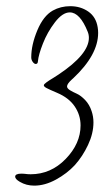

<svg xmlns="http://www.w3.org/2000/svg" viewBox="-20 -660 344 618"><path d="M211.4 -404.3Q195.8 -390.1 195.8 -381.8Q195.8 -375.5 205.3 -369.6Q214.8 -363.8 227.5 -358.2Q240.2 -352.5 254.2 -337.9Q268.1 -323.2 274.9 -302.2Q280.8 -284.7 280.8 -266.1Q280.8 -230.5 263.4 -193.6Q246.1 -156.7 220.7 -128.4Q195.8 -101.6 160.2 -82Q124.5 -62.5 90.3 -62.5Q64.5 -62.5 43.9 -74.7Q28.8 -83.5 28.8 -91.3Q28.8 -101.1 49.3 -101.1Q55.2 -101.1 58.6 -100.6Q68.8 -99.1 78.6 -99.1Q143.6 -99.1 191.4 -148.4Q239.3 -197.8 239.3 -256.3Q239.3 -289.6 220.5 -317.4Q201.7 -345.2 163.6 -361.3Q138.2 -372.1 129.6 -376.7Q121.1 -381.3 121.1 -385.3Q121.1 -387.2 123 -389.4Q125 -391.6 129.6 -395Q134.3 -398.4 138.9 -401.4Q143.6 -404.3 152.6 -409.9Q161.6 -415.5 168.9 -420.4Q266.1 -485.4 266.1 -538.1Q266.1 -548.8 262.2 -558.1Q237.3 -620.1 204.6 -620.1Q181.2 -620.1 156.7 -588.1Q132.3 -556.2 118.2 -520Q104 -483.9 102.1 -462.9Q101.6 -454.1 95.2 -454.1Q90.3 -454.1 85.4 -460.7Q80.6 -467.3 80.6 -475.6Q80.6 -515.6 100.1 -562.3Q119.6 -608.9 149.9 -626Q175.3 -640.1 206.1 -640.1Q239.3 -640.1 264.2 -622.8Q289.1 -605.5 294.4 -572.3Q295.9 -563.5 295.9 -554.2Q295.9 -483.4 215.8 -408.2Z"/></svg>

Font: Sintesa 2
Style: 2
Weight: 400
Version: Version 001.000